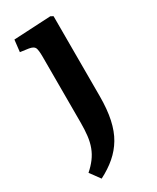

<svg xmlns="http://www.w3.org/2000/svg" viewBox="-192 -572 704 859"><g transform="rotate(-30 160.0 -143.0)"><path d="M64 229 26 177Q49 157 65.5 135Q82 113 91.5 87.5Q101 62 104.5 32Q108 2 108 -34V-376Q108 -410 102.5 -422Q97 -434 73 -438L30 -444L37 -505L228 -515L241 -508V-95Q241 -27 230 24Q219 75 197 112Q175 149 142 177.5Q109 206 64 229Z"/></g></svg>

Font: Literata 18pt SemiBold
Style: Regular
Weight: 600
Designer: Latin by Veronika Burian and Jose Scaglione. Greek by Irene Vlachou. Cyrillic by Vera Evstafieva.
Foundry: TypeTogether
Version: Version 3.103;gftools[0.9.29]